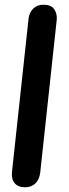

<svg xmlns="http://www.w3.org/2000/svg" viewBox="-20 -792 292 812"><path d="M86 0Q56 0 41.5 -18Q27 -36 31 -68L101 -715Q104 -739 120.5 -755.5Q137 -772 164 -772Q196 -772 209 -753.5Q222 -735 220 -709L150 -61Q146 -31 129 -15.5Q112 0 86 0Z"/></svg>

Font: Edu SA Beginner
Style: Bold
Weight: 700
Version: Version 1.003